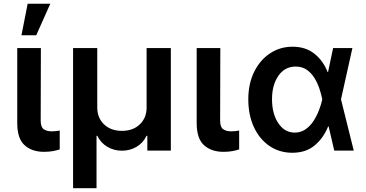

<svg xmlns="http://www.w3.org/2000/svg" viewBox="-20 -801 1945 1021"><path d="M71.7 -545.5H197.4L196.4 -158.7Q196.7 -124.3 213.1 -113.5Q229.4 -102.6 255.3 -102.6Q268.5 -102.6 279.5 -104Q290.5 -105.5 297.6 -106.9V-6.4Q281.6 -1.1 260.5 2.7Q239.3 6.4 214.1 6.4Q149.9 6.4 110.8 -28.8Q71.7 -63.9 71.7 -147ZM94.1 -613.3 127.1 -781.2H247.5L172.6 -613.3Z M368.6 199.9V-545.5H497.2V-229.4Q497.2 -174 533.4 -139.6Q569.6 -105.1 628.6 -105.1Q687.5 -105.1 723.7 -139.9Q759.9 -174.7 759.6 -229.4V-545.5H888.5V0H763.5V-78.8H759.2Q741.1 -40.8 706 -20.2Q670.8 0.4 628.6 0.4Q585.9 0.4 551 -20.2Q516 -40.8 497.5 -78.8H493.3V199.9Z M1025.9 -545.5H1151.6L1150.6 -158.7Q1150.9 -124.3 1167.3 -113.5Q1183.6 -102.6 1209.5 -102.6Q1222.7 -102.6 1233.7 -104Q1244.7 -105.5 1251.8 -106.9V-6.4Q1235.8 -1.1 1214.7 2.7Q1193.5 6.4 1168.3 6.4Q1104 6.4 1065 -28.8Q1025.9 -63.9 1025.9 -147Z M1532.7 11.4Q1464.1 10.7 1411.8 -25.6Q1359.4 -61.8 1329.9 -125.7Q1300.4 -189.6 1300.4 -272.7Q1300.4 -355.5 1331.3 -418.5Q1362.2 -481.5 1415.5 -517Q1468.8 -552.6 1535.9 -552.6Q1605.1 -552.6 1651.8 -515.4Q1698.5 -478.3 1722.3 -417.6H1724.4L1751.4 -545.5H1854L1793.3 -272.7L1861.2 0H1757.5L1727.6 -128.6H1724.8Q1701 -68.2 1653.9 -28.2Q1606.9 11.7 1532.7 11.4ZM1693.9 -272.7 1693.5 -274.1Q1688.2 -300.8 1678.1 -330.8Q1668 -360.8 1651.5 -387.3Q1634.9 -413.7 1610.6 -430.4Q1586.3 -447.1 1552.6 -447.1Q1494.7 -447.1 1460.6 -398.3Q1426.5 -349.4 1426.5 -273.1Q1426.5 -196.4 1459.9 -146.1Q1493.3 -95.9 1547.2 -95.9Q1579.5 -95.9 1604.4 -113.1Q1629.3 -130.3 1647 -157.5Q1664.8 -184.7 1676.3 -215Q1687.9 -245.4 1693.5 -271.3Z"/></svg>

Font: Inter Zeller Semi Bold
Style: Regular
Weight: 600
Designer: Rasmus Andersson; Joe Bland
Foundry: zeller
Version: Version 3.015;git-dec3a8cb1